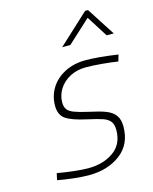

<svg xmlns="http://www.w3.org/2000/svg" viewBox="-112 -804 707 888"><g transform="rotate(-15 241.5 -360.5)"><path d="M54 -7 61 -39Q95 -33 137 -28Q179 -23 208 -23Q281 -23 330 -58Q379 -93 379 -161Q379 -187 368 -201.5Q357 -216 334 -224Q311 -232 261 -243Q192 -258 163 -277.5Q134 -297 134 -342Q134 -388 157.5 -426Q181 -464 224.5 -486.5Q268 -509 324 -509Q386 -509 479 -495L470 -464Q438 -469 394 -473Q350 -477 317 -477Q274 -477 240.5 -459Q207 -441 188.5 -411.5Q170 -382 170 -348Q170 -327 179 -314.5Q188 -302 210 -293.5Q232 -285 276 -275Q328 -264 356.5 -253Q385 -242 400 -222Q415 -202 415 -168Q415 -83 354.5 -37Q294 9 203 9Q171 9 128 4Q85 -1 54 -7ZM382 -730H396L483 -595H449L385 -696L275 -595H236Z"/></g></svg>

Font: Cairo ExtraLight
Style: Italic
Weight: 275
Italic angle: -13°
Designer: Mohamed Gaber, Accademia di Belle Arti di Urbino and others
Foundry: Kief Type Foundry, Accademia di Belle Arti di Urbino and others
Version: Version 3.011